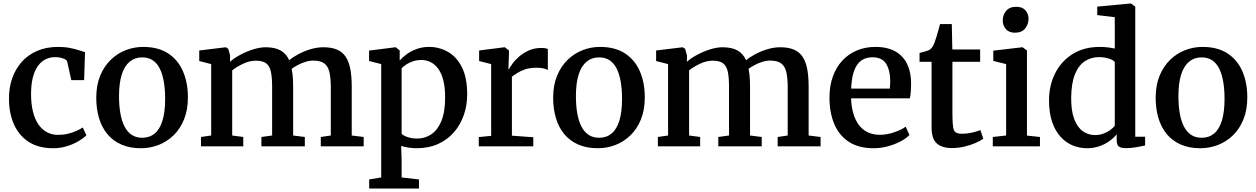

<svg xmlns="http://www.w3.org/2000/svg" viewBox="-20 -839 7204 1101"><path d="M285.5 11Q200 11 143.5 -26.2Q87 -63.5 59.2 -127.8Q31.5 -192 31.5 -272.5Q31 -335.5 49.8 -389.5Q68.5 -443.5 104.5 -484Q140.5 -524.5 193 -547.2Q245.5 -570 313.5 -570Q350.5 -570 380 -564.2Q409.5 -558.5 431.5 -551.2Q453.5 -544 467.5 -540L462.5 -379.5H389L365.5 -484.5Q364 -493 353 -499Q342 -505 326.8 -508.2Q311.5 -511.5 296.5 -511.5Q255.5 -511.5 224.5 -488.8Q193.5 -466 176 -419.8Q158.5 -373.5 158 -302.5Q158 -243 169.2 -198.2Q180.5 -153.5 201.2 -124.2Q222 -95 250.5 -80.2Q279 -65.5 312.5 -65.5Q343 -65.5 369.5 -72Q396 -78.5 417.8 -88.2Q439.5 -98 454.5 -108L475.5 -63Q459.5 -47 430.8 -29.8Q402 -12.5 364.5 -0.8Q327 11 285.5 11Z M532 -278.5Q532 -349.5 554.2 -404Q576.5 -458.5 614.5 -495.5Q652.5 -532.5 700.5 -551.2Q748.5 -570 800.5 -570Q887 -570 944 -532.8Q1001 -495.5 1029.2 -430.2Q1057.5 -365 1057.5 -280.5Q1057.5 -208.5 1035.2 -154Q1013 -99.5 975 -62.8Q937 -26 888.8 -7.5Q840.5 11 788.5 11Q724 11 675.8 -10.2Q627.5 -31.5 595.5 -70.2Q563.5 -109 547.8 -162Q532 -215 532 -278.5ZM796 -49Q838 -49 867.2 -73.5Q896.5 -98 911.8 -147.5Q927 -197 927 -272Q927 -324.5 919.8 -368.2Q912.5 -412 897.2 -443.8Q882 -475.5 856.8 -492.8Q831.5 -510 795.5 -510Q753.5 -510 723.8 -485.5Q694 -461 678.2 -411.8Q662.5 -362.5 662.5 -287Q662.5 -234 670 -190.2Q677.5 -146.5 693.5 -114.8Q709.5 -83 734.8 -66Q760 -49 796 -49Z M1132.5 0V-53.5L1191 -62V-471.5L1122.5 -489V-549.5L1274.5 -568L1289 -559L1299.5 -520.5L1299 -484.5Q1321 -505 1356.8 -524.2Q1392.5 -543.5 1431.5 -555.8Q1470.5 -568 1502.5 -568Q1556 -568 1588.8 -549.8Q1621.5 -531.5 1638.5 -493.5Q1658.5 -511 1690.8 -528.2Q1723 -545.5 1760.8 -556.8Q1798.5 -568 1834.5 -568Q1880.5 -568 1912 -554.8Q1943.5 -541.5 1962 -514Q1980.5 -486.5 1988.8 -443.8Q1997 -401 1997 -341.5V-62L2065.5 -53.5V0H1819.5V-53.5L1877 -62V-337.5Q1877 -390.5 1869.2 -424.8Q1861.5 -459 1839.8 -475.2Q1818 -491.5 1777 -491.5Q1754.5 -491.5 1731.2 -484.2Q1708 -477 1687.5 -466Q1667 -455 1652.5 -444.5Q1655.5 -430 1657.5 -413.5Q1659.5 -397 1660.2 -378.8Q1661 -360.5 1661 -340V-62L1728 -53.5V0H1479V-53.5L1540.5 -62V-340.5Q1540.5 -393 1533.8 -426.2Q1527 -459.5 1507.2 -475.2Q1487.5 -491 1447.5 -491Q1410.5 -491 1373.5 -473.2Q1336.5 -455.5 1311.5 -435.5V-62L1375 -53.5V0Z M2097 242V190L2166 178.5V-471.5L2096.5 -489V-549L2247.5 -568H2249.5L2272 -549.5V-492Q2287.5 -510 2312 -528Q2336.5 -546 2369.2 -558Q2402 -570 2441 -570Q2498 -570 2548 -542Q2598 -514 2628.5 -454Q2659 -394 2659 -297Q2659 -234.5 2639.5 -178.8Q2620 -123 2582.8 -80.2Q2545.5 -37.5 2491.8 -13.2Q2438 11 2369 11Q2346.5 11 2321.5 7.2Q2296.5 3.5 2280.5 -2.5L2283 81V178.5L2382.5 190V242ZM2372.5 -44.5Q2417 -44.5 2453.2 -68.8Q2489.5 -93 2511 -145Q2532.5 -197 2532.5 -281.5Q2532.5 -338 2522 -378.5Q2511.5 -419 2492.8 -444.8Q2474 -470.5 2449.2 -482.8Q2424.5 -495 2396 -495Q2370.5 -495 2348.2 -487.5Q2326 -480 2309.2 -469Q2292.5 -458 2283 -447V-72.5Q2290.5 -62.5 2315.2 -53.5Q2340 -44.5 2372.5 -44.5Z M2725.5 0V-53L2796.5 -60V-471.5L2727.5 -489V-549.5L2872.5 -568H2875L2898.5 -549.5V-530L2895.5 -442H2898.5Q2903 -451.5 2917 -471.5Q2931 -491.5 2954.8 -512.8Q2978.5 -534 3011 -549Q3043.5 -564 3084 -564Q3098.5 -564 3107.2 -562.2Q3116 -560.5 3121.5 -558.5V-437Q3114.5 -442.5 3098.2 -446.5Q3082 -450.5 3056 -450.5Q3019 -450.5 2992 -441.5Q2965 -432.5 2946.5 -420.5Q2928 -408.5 2915.5 -399.5V-61L3038 -52V0Z M3152 -278.5Q3152 -349.5 3174.2 -404Q3196.5 -458.5 3234.5 -495.5Q3272.5 -532.5 3320.5 -551.2Q3368.5 -570 3420.5 -570Q3507 -570 3564 -532.8Q3621 -495.5 3649.2 -430.2Q3677.5 -365 3677.5 -280.5Q3677.5 -208.5 3655.2 -154Q3633 -99.5 3595 -62.8Q3557 -26 3508.8 -7.5Q3460.5 11 3408.5 11Q3344 11 3295.8 -10.2Q3247.5 -31.5 3215.5 -70.2Q3183.5 -109 3167.8 -162Q3152 -215 3152 -278.5ZM3416 -49Q3458 -49 3487.2 -73.5Q3516.5 -98 3531.8 -147.5Q3547 -197 3547 -272Q3547 -324.5 3539.8 -368.2Q3532.5 -412 3517.2 -443.8Q3502 -475.5 3476.8 -492.8Q3451.5 -510 3415.5 -510Q3373.5 -510 3343.8 -485.5Q3314 -461 3298.2 -411.8Q3282.5 -362.5 3282.5 -287Q3282.5 -234 3290 -190.2Q3297.5 -146.5 3313.5 -114.8Q3329.5 -83 3354.8 -66Q3380 -49 3416 -49Z M3752.5 0V-53.5L3811 -62V-471.5L3742.5 -489V-549.5L3894.5 -568L3909 -559L3919.5 -520.5L3919 -484.5Q3941 -505 3976.8 -524.2Q4012.5 -543.5 4051.5 -555.8Q4090.5 -568 4122.5 -568Q4176 -568 4208.8 -549.8Q4241.5 -531.5 4258.5 -493.5Q4278.5 -511 4310.8 -528.2Q4343 -545.5 4380.8 -556.8Q4418.5 -568 4454.5 -568Q4500.5 -568 4532 -554.8Q4563.5 -541.5 4582 -514Q4600.5 -486.5 4608.8 -443.8Q4617 -401 4617 -341.5V-62L4685.5 -53.5V0H4439.5V-53.5L4497 -62V-337.5Q4497 -390.5 4489.2 -424.8Q4481.5 -459 4459.8 -475.2Q4438 -491.5 4397 -491.5Q4374.5 -491.5 4351.2 -484.2Q4328 -477 4307.5 -466Q4287 -455 4272.5 -444.5Q4275.5 -430 4277.5 -413.5Q4279.5 -397 4280.2 -378.8Q4281 -360.5 4281 -340V-62L4348 -53.5V0H4099V-53.5L4160.5 -62V-340.5Q4160.5 -393 4153.8 -426.2Q4147 -459.5 4127.2 -475.2Q4107.5 -491 4067.5 -491Q4030.5 -491 3993.5 -473.2Q3956.5 -455.5 3931.5 -435.5V-62L3995 -53.5V0Z M4990 11Q4903.5 11 4847.2 -26Q4791 -63 4763.8 -128.5Q4736.5 -194 4736.5 -279Q4736.5 -346 4755.8 -399.8Q4775 -453.5 4810.2 -491.5Q4845.5 -529.5 4894 -549.8Q4942.5 -570 5000.5 -570Q5097 -570 5149.2 -518Q5201.5 -466 5204.5 -369.5Q5204.5 -338.5 5203 -315.5Q5201.5 -292.5 5197.5 -275H4860.5Q4862 -228 4873 -189.5Q4884 -151 4904.5 -123.2Q4925 -95.5 4955.2 -80.8Q4985.5 -66 5025 -66Q5066.5 -66 5108.8 -80.8Q5151 -95.5 5173.5 -112.5L5195 -65Q5178 -46.5 5146 -29.2Q5114 -12 5073.2 -0.5Q5032.5 11 4990 11ZM4861 -331H5082.5Q5083.5 -340 5084.2 -352Q5085 -364 5085 -373.5Q5085 -434 5062 -472.2Q5039 -510.5 4983 -510.5Q4958 -510.5 4936.8 -501.8Q4915.5 -493 4899.2 -472.8Q4883 -452.5 4873 -417.8Q4863 -383 4861 -331Z M5439 10Q5382 10 5352 -16.5Q5322 -43 5322 -108V-484.5H5253V-535Q5263.5 -538 5275.5 -541.2Q5287.5 -544.5 5298 -548Q5308.5 -551.5 5314 -556Q5320 -561 5324.2 -566.2Q5328.5 -571.5 5332.2 -578.8Q5336 -586 5339.5 -596Q5344.5 -608.5 5350.2 -628.5Q5356 -648.5 5361.8 -668.5Q5367.5 -688.5 5370.5 -701H5438L5441 -555.5H5600.5V-484.5H5441.5V-188Q5441.5 -134.5 5445.5 -110Q5449.5 -85.5 5462 -78.8Q5474.5 -72 5499 -72Q5526 -72 5555.8 -79Q5585.5 -86 5602 -93L5618.5 -43.5Q5602.5 -31.5 5573.8 -19Q5545 -6.5 5509.8 1.8Q5474.5 10 5439 10Z M5673 0V-53.5L5749.5 -62V-471.5L5676 -489.5V-548.5L5842 -568H5844L5869 -549.5V-61.5L5943.5 -53.5V0ZM5799.5 -651.5Q5765.5 -651.5 5747.8 -672.5Q5730 -693.5 5730 -721Q5730 -752.5 5749.2 -776.2Q5768.5 -800 5807.5 -800H5808.5Q5842.5 -800 5860.2 -779.8Q5878 -759.5 5878 -732Q5878 -700.5 5858.8 -676Q5839.5 -651.5 5800.5 -651.5Z M6214 11Q6170 11 6130.8 -5.2Q6091.5 -21.5 6061 -55.2Q6030.5 -89 6013 -141Q5995.5 -193 5995.5 -264Q5995.5 -347.5 6029.8 -417Q6064 -486.5 6129.2 -528.2Q6194.5 -570 6288 -570Q6311 -570 6332.8 -567.2Q6354.5 -564.5 6372.5 -560.5V-740.5L6272 -752.5V-801L6462.5 -819H6465.5L6490 -801V-55H6546.5V-4.5Q6525.5 0 6495.8 5.2Q6466 10.5 6436 10.5Q6410 10.5 6396.8 2Q6383.5 -6.5 6383.5 -38.5V-69Q6366.5 -47.5 6340.8 -29.2Q6315 -11 6282.8 0Q6250.5 11 6214 11ZM6259 -64.5Q6285.5 -64.5 6307.8 -72.8Q6330 -81 6346.8 -93.5Q6363.5 -106 6372.5 -118V-483.5Q6365 -494.5 6338.8 -503Q6312.5 -511.5 6282 -511.5Q6237.5 -511.5 6201.8 -488.5Q6166 -465.5 6144.8 -414.5Q6123.5 -363.5 6122.5 -279.5Q6122 -203 6140.2 -155.5Q6158.5 -108 6189.8 -86.2Q6221 -64.5 6259 -64.5Z M6607 -278.5Q6607 -349.5 6629.2 -404Q6651.5 -458.5 6689.5 -495.5Q6727.5 -532.5 6775.5 -551.2Q6823.5 -570 6875.5 -570Q6962 -570 7019 -532.8Q7076 -495.5 7104.2 -430.2Q7132.5 -365 7132.5 -280.5Q7132.5 -208.5 7110.2 -154Q7088 -99.5 7050 -62.8Q7012 -26 6963.8 -7.5Q6915.5 11 6863.5 11Q6799 11 6750.8 -10.2Q6702.5 -31.5 6670.5 -70.2Q6638.5 -109 6622.8 -162Q6607 -215 6607 -278.5ZM6871 -49Q6913 -49 6942.2 -73.5Q6971.5 -98 6986.8 -147.5Q7002 -197 7002 -272Q7002 -324.5 6994.8 -368.2Q6987.5 -412 6972.2 -443.8Q6957 -475.5 6931.8 -492.8Q6906.5 -510 6870.5 -510Q6828.5 -510 6798.8 -485.5Q6769 -461 6753.2 -411.8Q6737.5 -362.5 6737.5 -287Q6737.5 -234 6745 -190.2Q6752.5 -146.5 6768.5 -114.8Q6784.5 -83 6809.8 -66Q6835 -49 6871 -49Z"/></svg>

Font: Merriweather SemiBold
Style: Regular
Weight: 600
Version: Version 2.100